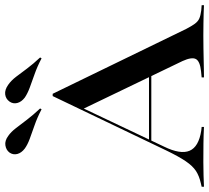

<svg xmlns="http://www.w3.org/2000/svg" viewBox="-67 -751 804 738"><g transform="rotate(-90 335.0 -382.0)"><path d="M140.3 -153.2Q109.7 -90.3 124.6 -55.2Q139.5 -20.2 201.6 -10.5L216.1 -8.9V0Q185.5 -1.6 152.4 -2Q119.4 -2.4 80.6 -2.4Q50.8 -2.4 29 -1.6Q7.3 -0.8 -13.7 0V-8.9L0 -12.1Q28.2 -18.5 47.2 -31Q66.1 -43.5 84.3 -70.2Q102.4 -96.8 125.8 -145.2L334.7 -581.5H343.5L592.7 -68.5Q603.2 -48.4 612.1 -35.9Q621 -23.4 632.7 -18.1Q644.4 -12.9 663.7 -10.5L683.9 -8.9V0Q671.8 -0.8 653.6 -1.2Q635.5 -1.6 614.5 -2Q593.5 -2.4 568.5 -2.4H567.7H566.9Q541.9 -2.4 519.4 -2Q496.8 -1.6 476.2 -1.2Q455.6 -0.8 438.3 -0.4Q421 0 406.5 0V-8.9L430.6 -11.3Q468.5 -15.3 477 -31Q485.5 -46.8 469.4 -82.3L284.7 -466.1L295.2 -479.8ZM158.1 -202.4 162.9 -211.3H450L453.2 -202.4ZM283.9 -624.2Q251.6 -641.1 222.2 -651.2Q192.7 -661.3 170.2 -669.8Q147.6 -678.2 133.1 -688.7Q116.1 -701.6 112.1 -717.7Q108.1 -733.9 117.7 -747.6Q127.4 -760.5 145.2 -763.3Q162.9 -766.1 181.5 -752.4Q196.8 -741.9 211.3 -723Q225.8 -704 244 -680.2Q262.1 -656.5 287.1 -629.8ZM479.8 -624.2Q447.6 -641.1 418.5 -651.2Q389.5 -661.3 366.9 -669.8Q344.4 -678.2 329 -688.7Q312.1 -701.6 308.1 -717.7Q304 -733.9 313.7 -747.6Q324.2 -762.1 341.5 -764.1Q358.9 -766.1 378.2 -752.4Q394.4 -741.1 408.9 -722.2Q423.4 -703.2 440.7 -679.8Q458.1 -656.5 483.1 -629.8Z"/></g></svg>

Font: Playfair 144pt SemiExpanded SemiBold
Style: Regular
Weight: 600
Width: 6
Designer: Claus Eggers Sørensen
Foundry: Claus Eggers Sørensen
Version: Version 2.203